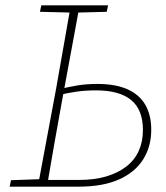

<svg xmlns="http://www.w3.org/2000/svg" viewBox="-20 -696 619 716"><path d="M143 0 145 -25H275Q332 -25 376 -38Q420 -51 451 -75Q482 -99 497.5 -133.5Q513 -168 513 -211Q513 -287 469 -323Q425 -359 338 -359Q298 -359 264 -354Q230 -349 202 -342L204 -364Q232 -371 266.5 -377Q301 -383 343 -383Q411 -383 455.5 -363Q500 -343 522 -305Q544 -267 544 -212Q544 -149 513.5 -101Q483 -53 423 -26.5Q363 0 275 0ZM121 0 189 -364Q203 -442 216.5 -520Q230 -598 244 -676H277L210 -313Q196 -235 182 -156.5Q168 -78 155 0ZM129 -652 134 -676H383L378 -652L265 -649H250ZM16 0 21 -24 134 -28H142L139 0Z"/></svg>

Font: Source Serif 4 ExtraLight
Style: Italic
Weight: 250
Italic angle: -12°
Designer: Frank Grießhammer
Foundry: Adobe Systems Incorporated
Version: Version 4.004;hotconv 1.0.116;makeotfexe 2.5.65601